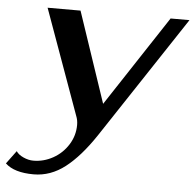

<svg xmlns="http://www.w3.org/2000/svg" viewBox="-115 -541 802 790"><g transform="rotate(5 285.5 -146.0)"><path d="M-65 163 -25 109Q-16 123 5 132.5Q26 142 46 142Q89 142 127.5 120.5Q166 99 189.5 61.5Q213 24 213 -20Q213 -40 206 -57L50 -490H186L312 -116L558 -490H636L302 15Q242 105 182 151.5Q122 198 52 198Q-28 198 -65 163Z"/></g></svg>

Font: Fahkwang SemiBold
Style: Italic
Weight: 600
Italic angle: -10°
Version: Version 1.000; ttfautohint (v1.6)